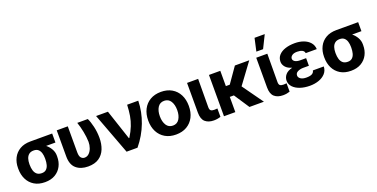

<svg xmlns="http://www.w3.org/2000/svg" viewBox="-22 -1580 4680 2385"><g transform="rotate(-20 2318.0 -388.0)"><path d="M22.9 -258.8V-269.5Q22.9 -343.3 52.7 -401.9Q82.5 -460.4 139.9 -494.4Q197.3 -528.3 279.8 -528.3H568.4V-409.2H445.3Q481.4 -380.9 505.6 -338.9Q529.8 -296.9 529.3 -249V-238.3Q529.8 -168.5 500.7 -112.3Q471.7 -56.2 416.3 -23.2Q360.8 9.8 281.2 9.8Q198.2 9.8 140.6 -25.4Q83 -60.5 53 -121.3Q22.9 -182.1 22.9 -258.8ZM172.9 -269.5V-258.8Q172.9 -217.3 182.9 -183.3Q192.9 -149.4 216.6 -129.4Q240.2 -109.4 281.2 -109.4Q317.9 -109.4 339.6 -129.4Q361.3 -149.4 370.6 -183.3Q379.9 -217.3 379.9 -258.8V-269.5Q379.9 -307.6 370.4 -339.4Q360.8 -371.1 339.1 -390.1Q317.4 -409.2 279.8 -409.2Q240.2 -409.2 216.8 -390.1Q193.4 -371.1 183.1 -339.4Q172.9 -307.6 172.9 -269.5Z M635.3 -545.9H781.2V-201.7Q781.7 -148.4 801 -128.4Q820.3 -108.4 845.7 -108.4Q880.4 -108.4 905.5 -133.1Q930.7 -157.7 944.3 -196.3Q958 -234.9 958 -277.3Q956.1 -342.3 941.9 -413.6Q927.7 -484.9 906.7 -545.9H1045.9Q1068.4 -501 1085.4 -428Q1102.5 -355 1102.5 -277.3Q1102.5 -196.8 1076.7 -131.6Q1050.8 -66.4 995.1 -28.3Q939.5 9.8 850.6 9.8Q753.4 9.8 694.1 -41.5Q634.8 -92.8 635.3 -203.1Z M1359.9 0 1155.3 -545.9H1312L1444.3 -148.4H1450.2Q1493.7 -218.8 1517.3 -279.1Q1541 -339.4 1551.8 -402.8Q1562.5 -466.3 1565.9 -545.9H1712.9Q1710 -401.4 1656.7 -260.7Q1603.5 -120.1 1504.4 0Z M2012.7 10.7Q1930.2 10.7 1869.9 -24.7Q1809.6 -60.1 1777.1 -123.3Q1744.6 -186.5 1744.6 -270.5Q1744.6 -355 1777.1 -418.5Q1809.6 -481.9 1869.9 -517.3Q1930.2 -552.7 2012.7 -552.7Q2095.7 -552.7 2156 -517.3Q2216.3 -481.9 2248.8 -418.5Q2281.2 -355 2281.2 -270.5Q2281.2 -186.5 2248.8 -123.3Q2216.3 -60.1 2156 -24.7Q2095.7 10.7 2012.7 10.7ZM2013.7 -107.4Q2069.8 -107.4 2098.9 -153.8Q2127.9 -200.2 2127.9 -271.5Q2127.9 -342.8 2098.9 -388.7Q2069.8 -434.6 2013.7 -434.6Q1956.5 -434.6 1927.5 -388.7Q1898.4 -342.8 1898.4 -271.5Q1898.4 -200.2 1927.5 -153.8Q1956.5 -107.4 2013.7 -107.4Z M2357.9 -545.9H2504.4L2502.4 -170.4Q2502.9 -138.2 2517.6 -127.2Q2532.2 -116.2 2560.5 -116.2Q2574.2 -116.2 2584.7 -117.2Q2595.2 -118.2 2603.5 -119.1V-8.3Q2584.5 -1.5 2561.5 2.4Q2538.6 6.3 2513.7 6.3Q2441.9 6.3 2399.9 -30.5Q2357.9 -67.4 2357.9 -152.8Z M2984.4 0 2851.6 -201.2H2797.4V0H2647.5V-545.9H2797.4V-343.8H2849.1L2990.2 -545.9H3180.2L2979.5 -273.9L3175.3 0Z M3272.5 -545.9H3418.9L3417 -170.4Q3417.5 -138.2 3432.1 -127.2Q3446.8 -116.2 3475.1 -116.2Q3488.8 -116.2 3499.3 -117.2Q3509.8 -118.2 3518.1 -119.1V-8.3Q3499 -1.5 3476.1 2.4Q3453.1 6.3 3428.2 6.3Q3356.4 6.3 3314.5 -30.5Q3272.5 -67.4 3272.5 -152.8ZM3299.8 -616.7 3337.4 -785.6H3472.2L3388.7 -616.7Z M3776.4 -329.1H3853V-228.5H3776.4Q3736.3 -228 3704.8 -212.4Q3673.3 -196.8 3673.3 -163.6Q3673.3 -138.2 3699.7 -119.6Q3726.1 -101.1 3775.4 -101.1Q3825.7 -101.1 3850.6 -115.5Q3875.5 -129.9 3879.4 -157.2H4023.9Q4022 -102.5 3988 -65.2Q3954.1 -27.8 3899.9 -9Q3845.7 9.8 3783.2 9.8Q3711.4 9.8 3654.1 -9.5Q3596.7 -28.8 3563 -64.5Q3529.3 -100.1 3528.8 -148.4Q3529.3 -192.4 3558.3 -226.8Q3587.4 -261.2 3650.4 -276.4Q3593.3 -292.5 3565.7 -325.2Q3538.1 -357.9 3538.1 -395Q3538.1 -445.8 3569.6 -481Q3601.1 -516.1 3656.2 -534.4Q3711.4 -552.7 3782.2 -552.7Q3846.7 -552.7 3898.4 -533.4Q3950.2 -514.2 3981.7 -477.8Q4013.2 -441.4 4015.6 -389.6H3869.6Q3866.2 -417 3840.6 -429.7Q3814.9 -442.4 3774.4 -442.4Q3729.5 -442.4 3706.3 -424.8Q3683.1 -407.2 3682.6 -383.3Q3683.1 -358.9 3707.5 -344.2Q3731.9 -329.6 3776.4 -329.1Z M4067.9 -258.8V-269.5Q4067.9 -343.3 4097.7 -401.9Q4127.4 -460.4 4184.8 -494.4Q4242.2 -528.3 4324.7 -528.3H4613.3V-409.2H4490.2Q4526.4 -380.9 4550.5 -338.9Q4574.7 -296.9 4574.2 -249V-238.3Q4574.7 -168.5 4545.7 -112.3Q4516.6 -56.2 4461.2 -23.2Q4405.8 9.8 4326.2 9.8Q4243.2 9.8 4185.5 -25.4Q4127.9 -60.5 4097.9 -121.3Q4067.9 -182.1 4067.9 -258.8ZM4217.8 -269.5V-258.8Q4217.8 -217.3 4227.8 -183.3Q4237.8 -149.4 4261.5 -129.4Q4285.2 -109.4 4326.2 -109.4Q4362.8 -109.4 4384.5 -129.4Q4406.2 -149.4 4415.5 -183.3Q4424.8 -217.3 4424.8 -258.8V-269.5Q4424.8 -307.6 4415.3 -339.4Q4405.8 -371.1 4384 -390.1Q4362.3 -409.2 4324.7 -409.2Q4285.2 -409.2 4261.7 -390.1Q4238.3 -371.1 4228 -339.4Q4217.8 -307.6 4217.8 -269.5Z"/></g></svg>

Font: Inter Tight
Style: Bold
Weight: 700
Designer: Rasmus Andersson
Foundry: rsms
Version: Version 3.004; ttfautohint (v1.8.4.7-5d5b)